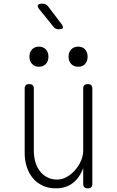

<svg xmlns="http://www.w3.org/2000/svg" viewBox="-20 -1020 640 1050"><path d="M435 -195V-535Q435 -548 441 -554Q447 -560 460 -560Q473 -560 479 -554Q485 -548 485 -535V-15Q485 -2 479 4Q473 10 460 10Q447 10 441 4Q435 -2 435 -15V-101Q415 -47 377.5 -18.5Q340 10 285 10Q245 10 213 -5Q181 -20 159.5 -46Q138 -72 126.5 -107Q115 -142 115 -183V-535Q115 -548 121 -554Q127 -560 140 -560Q153 -560 159 -554Q165 -548 165 -535V-195Q165 -164 173 -135.5Q181 -107 197 -85.5Q213 -64 237 -51Q261 -38 292 -38Q320 -38 345.5 -52.5Q371 -67 391 -90Q411 -113 423 -141Q435 -169 435 -195ZM408 -655Q384 -655 369.5 -670Q355 -685 355 -710Q355 -735 369.5 -750Q384 -765 408 -765Q431 -765 445 -750Q459 -735 459 -710Q459 -685 445 -670Q431 -655 408 -655ZM193 -655Q170 -655 155.5 -670Q141 -685 141 -710Q141 -735 155.5 -750Q170 -765 193 -765Q216 -765 230.5 -750Q245 -735 245 -710Q245 -685 230.5 -670Q216 -655 193 -655ZM272 -874 196 -968Q183 -984 187.5 -992Q192 -1000 212 -1000Q223 -1000 230.5 -996Q238 -992 244 -984L316 -889Q327 -874 323.5 -867Q320 -860 301 -860Q292 -860 285 -863Q278 -866 272 -874Z"/></svg>

Font: Maple Mono Thin
Style: Regular
Weight: 250
Monospace: yes
Designer: subframe7536
Version: Version 7.000